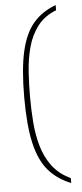

<svg xmlns="http://www.w3.org/2000/svg" viewBox="-59 -776 395 922"><g transform="rotate(-5 139.0 -315.0)"><path d="M246 114Q179 87 137.5 38.5Q96 -10 76.5 -95Q57 -180 57 -315Q57 -451 76.5 -536.5Q96 -622 137.5 -670.5Q179 -719 246 -744V-719Q189 -697 156 -653.5Q123 -610 108 -554Q93 -498 89 -436.5Q85 -375 85 -315Q85 -255 89.5 -194.5Q94 -134 109.5 -79Q125 -24 157.5 20Q190 64 246 90Z"/></g></svg>

Font: Noto Serif Lao Thin
Style: Regular
Weight: 250
Designer: Monotype Design Team
Foundry: Monotype Imaging Inc.
Version: Version 2.003